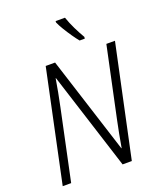

<svg xmlns="http://www.w3.org/2000/svg" viewBox="-169 -1051 961 1154"><g transform="rotate(-20 311.5 -473.5)"><path d="M29 0 180 -714H240L438 -94H440Q447 -134 455.5 -180Q464 -226 472 -262L568 -714H623L471 0H412L213 -624H211Q205 -586 196 -539Q187 -492 178 -449L83 0ZM424 -788Q409 -806 390 -833.5Q371 -861 354 -889Q337 -917 328 -938V-947H388Q401 -909 420 -870Q439 -831 458 -799L457 -788Z"/></g></svg>

Font: Noto Sans SemiCondensed Light
Style: Italic
Weight: 300
Width: 4
Italic angle: -12°
Designer: Monotype Design Team
Foundry: Monotype Imaging Inc.
Version: Version 2.013; ttfautohint (v1.8.4.7-5d5b)